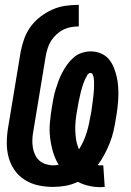

<svg xmlns="http://www.w3.org/2000/svg" viewBox="-20 -763 540 792"><path d="M395 9Q370 9 346 3.5Q322 -2 301 -13Q276 -1 250 3.5Q224 8 198 8Q167 8 137.5 1.5Q108 -5 83 -20.5Q58 -36 41 -60Q24 -84 16 -112.5Q8 -141 8 -172Q8 -203 13 -234L65 -548Q70 -575 79.5 -602Q89 -629 106 -652.5Q123 -676 146.5 -694Q170 -712 196 -723.5Q222 -735 249.5 -739Q277 -743 305 -743V-654Q288 -654 272 -651Q256 -648 241 -640.5Q226 -633 213 -621Q200 -609 191 -595Q182 -581 177 -565Q172 -549 169 -534L117 -219Q114 -203 113.5 -186.5Q113 -170 115.5 -154.5Q118 -139 124.5 -125Q131 -111 142 -101Q153 -91 168.5 -86Q184 -81 200 -81Q205 -81 211 -81.5Q217 -82 222 -83Q207 -108 198.5 -137Q190 -166 186.5 -196.5Q183 -227 186 -258.5Q189 -290 194 -321Q197 -340 200.5 -358Q204 -376 209.5 -394Q215 -412 221.5 -429.5Q228 -447 237 -464Q246 -481 257.5 -497Q269 -513 284 -526Q299 -539 317.5 -545Q336 -551 354 -551Q376 -551 395.5 -543Q415 -535 428 -520Q441 -505 449 -485.5Q457 -466 461.5 -446Q466 -426 467.5 -404.5Q469 -383 468 -361Q467 -339 464.5 -317.5Q462 -296 458 -274Q454 -249 448.5 -224Q443 -199 433.5 -175Q424 -151 411.5 -127Q399 -103 383 -82Q387 -81 390.5 -81Q394 -81 398 -81Q400 -81 402 -81Q404 -81 406 -81L412 8Q407 8 403 8.5Q399 9 395 9ZM306 -147Q316 -163 324 -180.5Q332 -198 337.5 -216Q343 -234 347 -252.5Q351 -271 354 -289Q356 -297 357 -304.5Q358 -312 359 -319.5Q360 -327 361 -334.5Q362 -342 363 -349.5Q364 -357 365 -365Q366 -373 366.5 -380.5Q367 -388 367.5 -395.5Q368 -403 368 -410.5Q368 -418 368 -425.5Q368 -433 367 -440Q366 -447 363 -454.5Q360 -462 353 -462Q348 -462 344.5 -458.5Q341 -455 339 -452Q339 -452 339 -451.5Q339 -451 339 -451Q329 -434 323 -416Q317 -398 312.5 -380Q308 -362 304.5 -343.5Q301 -325 298 -307Q294 -286 292 -265.5Q290 -245 290.5 -224.5Q291 -204 294.5 -184Q298 -164 306 -147Z"/></svg>

Font: Iosevka Slab Extrabold
Style: Italic
Weight: 800
Italic angle: -9°
Monospace: yes
Designer: Belleve Invis
Foundry: Belleve Invis
Version: Version 11.1.0; ttfautohint (v1.8.3)